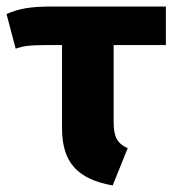

<svg xmlns="http://www.w3.org/2000/svg" viewBox="-28 -551 529 588"><path d="M480 -413V-531H133C65 -531 31 -525 -8 -508L20 -402C35 -407 49 -410 60 -411C71 -412 89 -413 114 -413H162V-158C162 -51 212 -2 317 17L363 -97C331 -112 320 -131 320 -179V-413Z"/></svg>

Font: Fira Sans
Style: Bold
Weight: 700
Designer: Carrois Corporate & Edenspiekermann AG
Foundry: Carrois Corporate GbR & Edenspiekermann AG
Version: Version 4.203